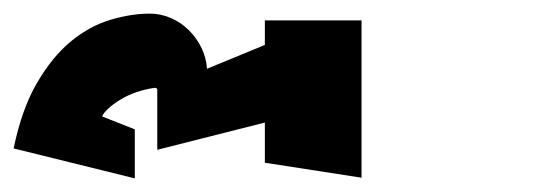

<svg xmlns="http://www.w3.org/2000/svg" viewBox="-792 -46 812 282"><path d="M-261 -16V215L-403 193V134L-561 174V86Q-561 83 -565 83Q-579 85 -592 89.5Q-605 94 -615.5 100.5Q-626 107 -633 113.5Q-640 120 -642 125L-594 144V216L-772 172Q-760 114 -737.5 75.5Q-715 37 -687.5 14.5Q-660 -8 -629.5 -17Q-599 -26 -572 -26Q-556 -26 -541 -19.5Q-526 -13 -514.5 -1.5Q-503 10 -496 24.5Q-489 39 -488 55L-403 20V-16Z"/></svg>

Font: Shorif Bongobondhu ANSI V1
Style: Regular
Weight: 400
Designer: Shorif Uddin Shishir, Shorif art & Design, e-mail : shorifart@gmail.com, facebook : Shorif2001
Foundry: Lipighor Font Foundry
Version: Designed by Shorif Uddin Shishir | Developed by Niladri Shek